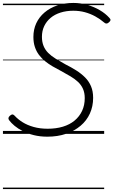

<svg xmlns="http://www.w3.org/2000/svg" viewBox="-20 -910 771 1305"><path d="M302 19Q252 19 210 8.5Q168 -2 135.5 -18.5Q103 -35 79.5 -54.5Q56 -74 42 -93Q36 -101 37.5 -108.5Q39 -116 48 -124Q59 -133 66 -132Q73 -131 80 -123Q102 -99 134 -79Q166 -59 209 -47Q252 -35 304 -35Q361 -35 407.5 -49Q454 -63 487 -90.5Q520 -118 538 -156.5Q556 -195 556 -243Q556 -279 544 -306Q532 -333 510 -353.5Q488 -374 458.5 -391.5Q429 -409 394 -428Q365 -443 337.5 -459Q310 -475 286 -494.5Q262 -514 244.5 -537.5Q227 -561 217 -591Q207 -621 207 -659Q207 -710 226.5 -752Q246 -794 282.5 -825Q319 -856 368.5 -873Q418 -890 479 -890Q527 -890 573 -877Q619 -864 658 -841Q697 -818 723 -789Q732 -780 731 -773Q730 -766 720 -758Q712 -750 703.5 -750Q695 -750 688 -757Q660 -781 627 -799Q594 -817 557 -827Q520 -837 478 -837Q431 -837 391.5 -824.5Q352 -812 324 -788.5Q296 -765 280.5 -732.5Q265 -700 265 -660Q265 -625 276 -598Q287 -571 308 -550Q329 -529 358.5 -511Q388 -493 424 -473Q464 -453 498 -431.5Q532 -410 558 -384Q584 -358 598.5 -324Q613 -290 613 -245Q613 -187 591 -138.5Q569 -90 527.5 -55Q486 -20 429 -0.5Q372 19 302 19ZM0 365H688V375H0ZM0 -20H688V0H0ZM0 -505H688V-500H0ZM0 -885H688V-875H0Z"/></svg>

Font: Playwrite DK Uloopet Guides
Style: Regular
Weight: 400
Designer: Veronika Burian, José Scaglione
Foundry: TypeTogether
Version: Version 1.003